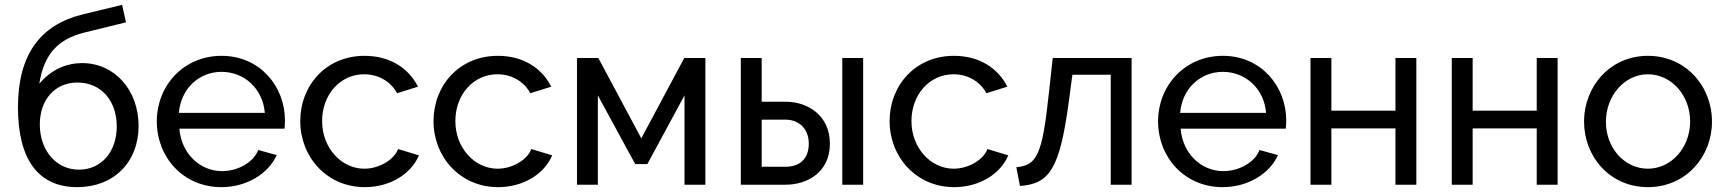

<svg xmlns="http://www.w3.org/2000/svg" viewBox="-20 -761 7109 791"><path d="M499 -669 483 -741 318 -701C146 -658 54 -536 54 -319C54 -104 138 10 298 10C449 10 551 -93 551 -242C551 -390 452 -501 319 -501C250 -501 189 -472 142 -416C161 -539 220 -599 324 -626ZM144 -248C144 -351 207 -421 299 -421C395 -421 461 -348 461 -240C461 -135 397 -62 305 -62C212 -62 144 -141 144 -248Z M892 10C997 10 1086 -46 1120 -122L1044 -143C1023 -90 958 -56 895 -56C804 -56 727 -128 719 -231H1152C1153 -238 1154 -250 1154 -265C1154 -405 1051 -531 893 -531C736 -531 626 -408 626 -261C626 -113 735 10 892 10ZM717 -296C725 -395 799 -465 893 -465C986 -465 1063 -396 1071 -296Z M1217 -262C1217 -115 1326 10 1483 10C1588 10 1674 -45 1706 -121L1620 -147C1604 -103 1542 -66 1481 -66C1386 -66 1307 -152 1307 -262C1307 -373 1383 -455 1480 -455C1539 -455 1589 -426 1616 -377L1702 -404C1663 -481 1586 -531 1482 -531C1323 -531 1217 -409 1217 -262Z M1766 -262C1766 -115 1875 10 2032 10C2137 10 2223 -45 2255 -121L2169 -147C2153 -103 2091 -66 2030 -66C1935 -66 1856 -152 1856 -262C1856 -373 1932 -455 2029 -455C2088 -455 2138 -426 2165 -377L2251 -404C2212 -481 2135 -531 2031 -531C1872 -531 1766 -409 1766 -262Z M2445 -522H2357V0H2443V-368L2597 -85H2647L2800 -368V0H2886V-522H2799L2622 -191Z M3032 0H3216C3307 0 3399 -52 3399 -169C3399 -286 3307 -342 3217 -342H3118V-522H3032ZM3450 0H3536V-522H3450ZM3118 -74V-268H3217C3268 -268 3312 -234 3312 -169C3312 -105 3273 -74 3216 -74Z M3645 -262C3645 -115 3754 10 3911 10C4016 10 4102 -45 4134 -121L4048 -147C4032 -103 3970 -66 3909 -66C3814 -66 3735 -152 3735 -262C3735 -373 3811 -455 3908 -455C3967 -455 4017 -426 4044 -377L4130 -404C4091 -481 4014 -531 3910 -531C3751 -531 3645 -409 3645 -262Z M4182 5C4305 -3 4346 -68 4383 -340L4398 -453H4556V0H4642V-522H4317L4301 -376C4274 -124 4253 -80 4167 -72Z M5017 10C5122 10 5211 -46 5245 -122L5169 -143C5148 -90 5083 -56 5020 -56C4929 -56 4852 -128 4844 -231H5277C5278 -238 5279 -250 5279 -265C5279 -405 5176 -531 5018 -531C4861 -531 4751 -408 4751 -261C4751 -113 4860 10 5017 10ZM4842 -296C4850 -395 4924 -465 5018 -465C5111 -465 5188 -396 5196 -296Z M5465 -522H5379V0H5465V-232H5729V0H5815V-522H5729V-305H5465Z M6047 -522H5961V0H6047V-232H6311V0H6397V-522H6311V-305H6047Z M6769 10C6926 10 7033 -116 7033 -260C7033 -406 6925 -531 6769 -531C6614 -531 6506 -406 6506 -260C6506 -116 6612 10 6769 10ZM6596 -259C6596 -367 6673 -455 6769 -455C6865 -455 6943 -369 6943 -261C6943 -152 6865 -66 6769 -66C6673 -66 6596 -151 6596 -259Z"/></svg>

Font: Raleway Med
Style: Regular
Weight: 500
Designer: Matt McInerney, Pablo Impallari, Rodrigo Fuenzalida
Foundry: Matt McInerney, Pablo Impallari, Rodrigo Fuenzalida
Version: Version 3.00 July 28, 2015